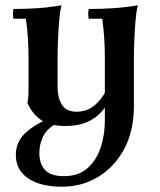

<svg xmlns="http://www.w3.org/2000/svg" viewBox="-20 -482 604 727"><path d="M226 -5Q168 -5 135 -28Q102 -51 84 -92Q87 -107 87.5 -124.5Q88 -142 88 -157V-264Q88 -343 78 -411H31Q27 -430 31 -448Q78 -448 122.5 -451Q167 -454 213 -462Q207 -439 204 -402.5Q201 -366 199.5 -328.5Q198 -291 198 -264V-152Q198 -113 214 -86Q230 -59 270 -59Q304 -59 330 -77Q356 -95 377 -130V-74Q362 -54 342 -38.5Q322 -23 294 -14Q266 -5 226 -5ZM316 -448Q363 -448 409 -451Q455 -454 502 -462Q496 -439 493 -402.5Q490 -366 488.5 -328.5Q487 -291 487 -264V-81Q487 14 450 82.5Q413 151 351.5 188Q290 225 214 225Q134 225 87 193.5Q40 162 40 105Q40 57 73 24.5Q106 -8 163 -32L194 -15Q157 6 143 35Q129 64 129 98Q129 138 150.5 161.5Q172 185 222 185Q277 185 311 155Q345 125 361 77Q377 29 377 -24V-264Q377 -343 367 -411H316Q312 -430 316 -448Z"/></svg>

Font: Poltawski Nowy Medium
Style: Regular
Weight: 500
Version: Version 1.001;gftools[0.9.25]